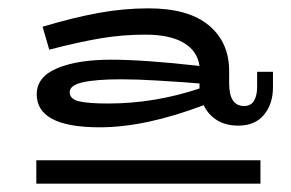

<svg xmlns="http://www.w3.org/2000/svg" viewBox="-20 -719 698 460"><path d="M634 -547V-510Q634 -470 612.5 -444Q591 -418 551 -418Q521 -418 500 -431Q479 -444 468 -467Q328 -414 219 -414Q68 -414 68 -493Q68 -535 117 -555.5Q166 -576 246 -576Q325 -576 458 -561Q453 -597 420 -616.5Q387 -636 328 -636Q273 -636 220 -627Q167 -618 98 -600L82 -655Q156 -677 216 -688Q276 -699 336 -699Q431 -699 480 -658.5Q529 -618 529 -549V-519Q529 -465 565 -465Q581 -465 588.5 -477.5Q596 -490 596 -510V-547ZM458 -507V-519L420 -522Q406 -523 357.5 -526Q309 -529 270 -529Q211 -529 179 -522Q147 -515 147 -498Q147 -482 168.5 -476.5Q190 -471 239 -471Q350 -471 458 -507ZM67 -335H604V-279H67Z"/></svg>

Font: BioRhyme Expanded
Style: Bold
Weight: 700
Width: 7
Designer: Aoife Mooney
Foundry: Aoife Mooney Type
Version: Version 1.000